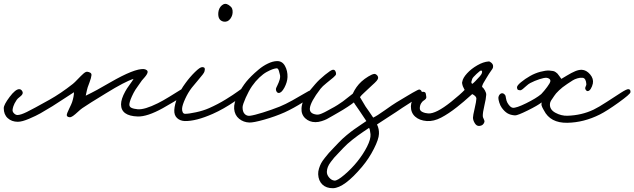

<svg xmlns="http://www.w3.org/2000/svg" viewBox="-54 -636 3343 1012"><path d="M938 -160.2Q939 -141.1 804.2 -65.9Q722.2 -20.5 671.9 -22Q584 -24.9 584 -85.9Q584 -113.8 606 -153.8Q612.8 -167 629.9 -190.4Q647 -213.9 649.9 -220.2Q606 -207 503.9 -144Q411.6 -87.9 379.9 -65.9Q370.6 -59.6 356 -45.9Q341.3 -32.2 330.6 -24.7Q319.8 -17.1 312 -18.1Q297.9 -20 297.9 -29.8Q298.3 -38.1 311 -64Q323.7 -89.8 326.2 -98.1Q335.9 -128.4 335.9 -149.9Q324.2 -143.1 285.2 -116.9Q246.1 -90.8 222.2 -76.2Q181.6 -51.8 159.2 -38.8Q136.7 -25.9 99.4 -10Q62 5.9 40 5.9Q7.8 5.9 -13.2 -13.2Q-34.2 -32.2 -34.2 -65.9Q-34.2 -84 -3.2 -125.2Q27.8 -166.5 47.9 -166Q54.7 -166 59.8 -160.4Q64.9 -154.8 65.9 -147.9Q66.4 -137.7 52 -126.7Q37.6 -115.7 34.2 -109.9Q25.9 -96.2 22.9 -91.1Q20 -85.9 16.6 -76.2Q13.2 -66.4 12.2 -56.2Q11.7 -46.4 20.3 -38.1Q28.8 -29.8 38.1 -29.8Q54.7 -29.8 87.2 -45.7Q119.6 -61.5 206.1 -109.9Q265.6 -143.1 330.1 -193.8Q339.4 -201.2 356 -218.8Q372.6 -236.3 385.3 -247.6Q397.9 -258.8 405.8 -257.8Q415 -256.8 421.9 -252.7Q428.7 -248.5 428.2 -240.2Q427.2 -226.6 418 -202.4Q408.7 -178.2 408.2 -175.8Q405.3 -167.5 397.9 -131.8Q452.6 -157.7 527.8 -202.1Q654.8 -275.4 704.1 -272Q712.4 -271 718.5 -266.8Q724.6 -262.7 724.1 -255.9Q723.1 -245.6 708.7 -229Q694.3 -212.4 693.8 -211.9Q688 -202.6 672.9 -182.1Q657.7 -161.6 649.9 -146Q630.4 -107.9 627.9 -87.9Q626.5 -73.7 638.4 -67.9Q650.4 -62 671.9 -60.1Q708 -57.1 777.8 -91.8Q803.7 -104.5 838.9 -126.2Q874 -147.9 896.5 -161.9Q918.9 -175.8 923.8 -175.8Q931.6 -175.8 934.3 -172.4Q937 -168.9 938 -160.2Z M1171.9 -580.1Q1174.3 -556.6 1160.4 -537.6Q1146.5 -518.6 1125 -522Q1093.3 -528.3 1096.7 -569.8Q1099.1 -594.2 1115.7 -608.2Q1132.3 -622.1 1150.9 -609.9Q1161.6 -602.5 1166 -596.9Q1170.4 -591.3 1171.9 -580.1ZM1241.7 -155.8Q1243.7 -142.6 1183.8 -101.8Q1124 -61 1067.9 -36.1Q978.5 3.4 919.9 2Q895 1 879.2 -13.9Q863.3 -28.8 864.7 -56.2Q866.2 -85.4 881.6 -124Q897 -162.6 923.8 -198.2Q946.8 -230 973.6 -256.3Q1000.5 -282.7 1011.7 -282.2Q1022.9 -281.7 1024.9 -276.4Q1026.9 -271 1023.9 -259.8Q1022.9 -254.4 1014.4 -243.2Q1005.9 -231.9 987.3 -210.2Q968.8 -188.5 957 -173.8Q937 -147.9 922.1 -115.2Q907.2 -82.5 905.8 -64.9Q904.8 -54.2 908.7 -45.2Q912.6 -36.1 921.9 -36.1Q940.9 -36.1 978.8 -44.2Q1016.6 -52.2 1047.9 -65.9Q1095.2 -86.9 1136.7 -112.5Q1178.2 -138.2 1199.2 -153.8Q1220.2 -169.4 1223.6 -169.9Q1238.8 -172.9 1241.7 -155.8Z M1446.3 -43.9Q1397 -22 1339.4 -5.6Q1281.7 10.7 1260.3 9.8Q1229.5 8.8 1206.3 -10Q1183.1 -28.8 1180.2 -62Q1177.7 -93.8 1199.5 -135.5Q1221.2 -177.2 1244.6 -206.1Q1255.9 -219.7 1271.2 -235.1Q1286.6 -250.5 1309.3 -269.5Q1332 -288.6 1357.9 -301Q1383.8 -313.5 1406.2 -314Q1433.6 -314.5 1448 -288.6Q1462.4 -262.7 1461.4 -230Q1460.4 -203.1 1445.1 -174.3Q1429.7 -145.5 1414.6 -146Q1407.7 -146.5 1403.6 -153.6Q1399.4 -160.6 1400.4 -168Q1400.9 -171.9 1408.2 -186.3Q1415.5 -200.7 1420.2 -216.8Q1424.8 -232.9 1420.4 -246.1Q1419.4 -248.5 1418.2 -254.2Q1417 -259.8 1416 -262.7Q1415 -265.6 1413.3 -269.3Q1411.6 -272.9 1408.9 -274.7Q1406.2 -276.4 1402.3 -275.9Q1393.6 -274.9 1381.3 -270.5Q1369.1 -266.1 1351.6 -256.6Q1334 -247.1 1313.2 -227.5Q1292.5 -208 1274.4 -182.1Q1256.8 -156.2 1241.2 -121.1Q1225.6 -85.9 1224.6 -71.8Q1224.1 -47.4 1235.6 -35.4Q1247.1 -23.4 1264.6 -25.9Q1286.6 -28.8 1332 -43Q1377.4 -57.1 1420.4 -74.2Q1449.2 -85.9 1487.1 -106.9Q1524.9 -127.9 1551 -143.6Q1577.1 -159.2 1582.5 -160.2Q1589.4 -161.6 1593.3 -154.1Q1597.2 -146.5 1596.2 -138.2Q1595.2 -129.9 1544.2 -97.7Q1493.2 -65.4 1446.3 -43.9Z M2170.9 -142.1Q2170.4 -136.7 2156 -126Q2141.6 -115.2 2111.3 -96.4Q2081.1 -77.6 2066.9 -67.9Q2041 -49.8 1991 -17.8Q1940.9 14.2 1933.1 20Q1944.8 43.9 1943.4 69.8Q1942.4 97.7 1916.7 148.4Q1891.1 199.2 1855 242.2Q1760.7 354.5 1701.2 356Q1666 356.4 1645.3 336.7Q1624.5 316.9 1623 282.2Q1622.6 267.6 1627.4 252.2Q1632.3 236.8 1638.2 225.3Q1644 213.9 1658 196.3Q1671.9 178.7 1679.4 170.2Q1687 161.6 1706.8 141.1Q1726.6 120.6 1732.9 113.8Q1750 95.7 1772.9 76.7Q1795.9 57.6 1812.3 46.1Q1828.6 34.7 1850.6 19.8Q1872.6 4.9 1877 2Q1870.6 -7.3 1858.9 -25.1Q1847.2 -43 1839.4 -54.2Q1835 -60.5 1828.4 -70.1Q1821.8 -79.6 1817.4 -85.9Q1813 -92.3 1811 -96.2Q1803.2 -89.4 1778.8 -73.2Q1754.4 -57.1 1731 -43.9Q1722.2 -39.1 1700.2 -26.1Q1678.2 -13.2 1668.2 -8.1Q1658.2 -2.9 1641.4 2.4Q1624.5 7.8 1608.9 7.8Q1576.7 7.8 1554.9 -12.5Q1533.2 -32.7 1535.2 -65.9Q1536.6 -87.9 1547.6 -110.8Q1558.6 -133.8 1571 -149.4Q1583.5 -165 1606.9 -191.9Q1627.9 -216.3 1658.9 -241.5Q1689.9 -266.6 1699.2 -268.1Q1708 -269.5 1712.6 -262.9Q1717.3 -256.3 1717.3 -246.1Q1717.3 -239.7 1702.6 -227.3Q1688 -214.8 1666.7 -198Q1645.5 -181.2 1635.3 -168Q1581.5 -98.1 1579.1 -64Q1577.6 -37.1 1613.3 -32.2Q1619.1 -31.2 1626 -32.5Q1632.8 -33.7 1641.8 -37.6Q1650.9 -41.5 1656.7 -44.4Q1662.6 -47.4 1674.1 -53.7Q1685.5 -60.1 1690.9 -63Q1707.5 -71.3 1725.8 -83Q1744.1 -94.7 1753.7 -101.8Q1763.2 -108.9 1782.5 -124.3Q1801.8 -139.6 1805.2 -142.1Q1822.8 -180.2 1851.1 -206.1Q1867.2 -220.7 1887 -232.7Q1906.7 -244.6 1917 -246.1Q1924.3 -247.6 1931.6 -241Q1939 -234.4 1939 -226.1Q1939 -218.8 1930.9 -209.5Q1922.9 -200.2 1907.2 -186.5Q1891.6 -172.9 1885.3 -166Q1879.9 -160.2 1865.2 -147.2Q1850.6 -134.3 1843.3 -124Q1848.1 -116.7 1857.7 -99.9Q1867.2 -83 1873 -74.2Q1878.9 -65.4 1890.9 -48.8Q1902.8 -32.2 1913.1 -16.1Q1931.6 -24.4 1973.4 -54.2Q2015.1 -84 2035.2 -96.2Q2041.5 -100.1 2063.2 -113Q2085 -126 2095.5 -132.3Q2106 -138.7 2121.3 -147.5Q2136.7 -156.2 2144.8 -160.2Q2152.8 -164.1 2155.3 -164.1Q2162.1 -164.1 2167 -157Q2171.9 -149.9 2170.9 -142.1ZM1898.9 71.8Q1896 43 1891.1 38.1Q1889.2 39.6 1861.1 58.3Q1833 77.1 1804.2 99.9Q1775.4 122.6 1755.4 144Q1750 149.9 1732.2 168.5Q1714.4 187 1707.5 194.8Q1700.7 202.6 1689.7 217.3Q1678.7 231.9 1674.1 243.9Q1669.4 255.9 1668.9 268.1Q1668 284.7 1680.7 299.6Q1693.4 314.5 1709 315.9Q1723.6 317.4 1761.5 285.2Q1799.3 252.9 1829.1 215.8Q1860.8 176.3 1880.9 136.5Q1900.9 96.7 1898.9 71.8Z M2544.9 -288.1Q2545.4 -281.7 2543.5 -277.1Q2541.5 -272.5 2534.7 -263.4Q2527.8 -254.4 2522.9 -246.1Q2519.5 -239.7 2509.3 -223.9Q2499 -208 2493.2 -196.8Q2487.3 -185.5 2486.8 -178.2Q2495.1 -171.9 2502.2 -158.9Q2509.3 -146 2508.8 -136.2Q2507.8 -116.2 2499 -79.3Q2490.2 -42.5 2490.7 -23.9Q2490.7 -18.1 2495.8 -8.5Q2501 1 2499 7.8Q2492.7 26.4 2472.7 27.8Q2458.5 29.3 2448.7 13.7Q2439 -2 2439 -16.1Q2439 -26.9 2447.8 -64.2Q2456.5 -101.6 2457 -116.2Q2457 -128.9 2435.1 -140.1Q2385.3 -95.2 2355 -71.8Q2310.5 -36.6 2271.2 -16.1Q2231.9 4.4 2195.8 2Q2156.7 -1 2134 -21.5Q2111.3 -42 2111.8 -76.2Q2112.3 -105 2136 -129.6Q2159.7 -154.3 2179.7 -151.9Q2185.5 -150.9 2188 -147.7Q2190.4 -144.5 2191.4 -136.2Q2192.4 -127.9 2192.9 -126Q2194.3 -119.6 2189.7 -114.5Q2185.1 -109.4 2178.5 -105.5Q2171.9 -101.6 2165.5 -91.1Q2159.2 -80.6 2158.7 -65.9Q2158.2 -52.7 2172.4 -45.9Q2186.5 -39.1 2203.1 -38.1Q2243.7 -35.2 2324.7 -100.1Q2372.1 -138.2 2395 -162.1Q2394 -164.6 2390.1 -171.9Q2386.2 -179.2 2385.3 -182.1Q2384.3 -185.1 2382.3 -193.4Q2380.4 -201.7 2382.8 -206.1Q2385.7 -225.1 2407.7 -249.3Q2429.7 -273.4 2461.7 -291.7Q2493.7 -310.1 2521 -312Q2527.3 -313 2536.1 -304.9Q2544.9 -296.9 2544.9 -288.1ZM2435.1 -193.8Q2445.8 -200.7 2476.1 -234.9Q2485.4 -245.1 2486.8 -254.9Q2488.3 -264.2 2481 -264.2Q2477.1 -264.2 2457.5 -246.1Q2438 -228 2435.1 -220.2Q2428.7 -204.1 2431.2 -198.2Q2432.6 -195.8 2435.1 -193.8Z M3269 -149.9Q3268.6 -140.1 3206.8 -95.7Q3145 -51.3 3106.9 -32.2Q3022.9 9.8 2936 11.2Q2846.7 12.7 2813 -54.2Q2811.5 -56.6 2808.3 -62.5Q2805.2 -68.4 2804.4 -70.1Q2803.7 -71.8 2801.5 -77.6Q2799.3 -83.5 2800 -86.2Q2800.8 -88.9 2800.8 -96.2Q2779.8 -79.6 2726.8 -53.5Q2673.8 -27.3 2660.6 -27.8Q2636.7 -29.3 2620.8 -38.8Q2605 -48.3 2590.8 -67.9Q2582.5 -79.6 2577.6 -95.5Q2572.8 -111.3 2572.8 -120.1Q2573.7 -131.3 2580.6 -138.7Q2587.4 -146 2596.7 -144Q2601.6 -142.6 2605.7 -138.2Q2609.9 -133.8 2610.8 -129.9Q2611.3 -127 2612.8 -118.7Q2614.3 -110.4 2616 -105Q2617.7 -99.6 2620.6 -94.2Q2634.8 -69.8 2648.9 -67.9Q2667 -65.9 2719.5 -91.8Q2772 -117.7 2798.8 -140.1Q2815.4 -157.7 2830.3 -178Q2845.2 -198.2 2846.7 -207Q2848.1 -214.8 2842 -220Q2835.9 -225.1 2826.7 -226.1Q2814 -226.6 2789.1 -218.5Q2764.2 -210.4 2740.7 -198.2Q2731.4 -193.4 2720.2 -183.1Q2709 -172.9 2700.9 -166.3Q2692.9 -159.7 2687 -160.2Q2677.7 -161.1 2675 -163.3Q2672.4 -165.5 2670.9 -173.8Q2669.4 -184.1 2691.7 -202.4Q2713.9 -220.7 2740.7 -235.8Q2765.6 -250 2793.9 -257.6Q2822.3 -265.1 2840.8 -264.2Q2853.5 -263.2 2861.1 -261.7Q2868.7 -260.3 2875 -255.6Q2881.3 -251 2884 -248.3Q2886.7 -245.6 2893.8 -235.6Q2900.9 -225.6 2904.8 -220.2Q2908.2 -222.2 2933.6 -237.5Q2959 -252.9 2977.8 -260.7Q2996.6 -268.6 3012.7 -268.1Q3036.6 -267.1 3056.2 -244.1Q3075.7 -221.2 3070.8 -195.8Q3067.4 -180.2 3059.8 -168Q3052.2 -155.8 3043 -155.8Q3039.6 -155.8 3035.9 -159.4Q3032.2 -163.1 3030.8 -168Q3029.3 -172.4 3033 -180.2Q3036.6 -188 3036.6 -191.9Q3034.7 -223.6 3017.1 -226.1Q3003.9 -227.5 2989.5 -223.1Q2975.1 -218.8 2965.1 -212.6Q2955.1 -206.5 2938.5 -195.3Q2933.1 -191.9 2930.7 -189.9Q2910.6 -176.8 2892.6 -159.7Q2874.5 -142.6 2866.7 -129.9Q2863.3 -124 2858.6 -117.7Q2854 -111.3 2851.8 -107.9Q2849.6 -104.5 2847.4 -99.4Q2845.2 -94.2 2844.7 -87.9Q2842.3 -58.6 2873.3 -41.7Q2904.3 -24.9 2937 -25.9Q3012.2 -28.3 3074.7 -58.1Q3101.1 -70.8 3144.5 -99.1Q3188 -127.4 3219.2 -147.5Q3250.5 -167.5 3258.8 -166Q3270.5 -164.6 3269 -149.9Z"/></svg>

Font: Gogol
Style: Regular
Weight: 400
Italic angle: -48°
Designer: Gennady Fridman
Foundry: ParaType Ltd
Version: Version 1.001